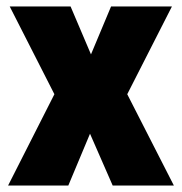

<svg xmlns="http://www.w3.org/2000/svg" viewBox="-20 -573 562 593"><path d="M148 -282 10 -553H198L261 -405L323 -553H511L373 -282L517 0H328L258 -160L191 0H5Z"/></svg>

Font: Noto Sans Kannada Condensed Black
Style: Regular
Weight: 900
Width: 3
Designer: Jelle Bosma - Monotype Design Team
Foundry: Monotype Imaging Inc.
Version: Version 2.005; ttfautohint (v1.8.4.7-5d5b)